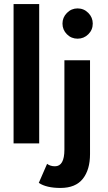

<svg xmlns="http://www.w3.org/2000/svg" viewBox="-20 -708 533 948"><path d="M173.5 0H47V-688H173.5ZM363 -666.5Q394 -666.5 416 -644.2Q438 -622 438 -591.5Q438 -560.5 416 -538.8Q394 -517 363 -517Q332 -517 310.2 -539Q288.5 -561 288.5 -591.5Q288.5 -622 310.5 -644.2Q332.5 -666.5 363 -666.5ZM278.5 220Q209.5 220 171.5 195L212.5 101Q228.5 113 251.5 113Q298 113 298 30.5V-410.5H424.5V53Q424.5 130 388.8 175Q353 220 278.5 220Z"/></svg>

Font: League Spartan SemiBold
Style: Regular
Weight: 600
Foundry: The League of Moveable Type
Version: Version 2.002